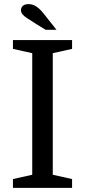

<svg xmlns="http://www.w3.org/2000/svg" viewBox="-20 -915 414 935"><path d="M237 -656V-64L331 -43V0H43V-43L137 -64V-656L43 -677V-720H331V-677ZM194 -847 255 -770H202L155 -799Q130 -815 113.5 -825.5Q97 -836 89.5 -845.5Q82 -855 82 -865Q82 -879 92 -887Q102 -895 119 -895Q132 -895 143.5 -890.5Q155 -886 167.5 -875.5Q180 -865 194 -847Z"/></svg>

Font: Domine
Style: Regular
Weight: 400
Designer: Pablo Impallari, Rodrigo Fuenzalida, Brenda Gallo
Foundry: Pablo Impallari, Rodrigo Fuenzalida, Brenda Gallo
Version: Version 2.000